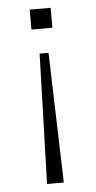

<svg xmlns="http://www.w3.org/2000/svg" viewBox="-50 -519 364 731"><g transform="rotate(-5 132.0 -153.5)"><path d="M100 180 115 -317H149L164 180ZM92 -411V-487H172V-411Z"/></g></svg>

Font: Nunito Sans 10pt Expanded ExtraLight
Style: Regular
Weight: 250
Width: 7
Designer: Vernon Adams
Foundry: Vernon Adams
Version: Version 3.101;gftools[0.9.27]